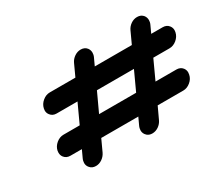

<svg xmlns="http://www.w3.org/2000/svg" viewBox="-126 -980 1422 1253"><g transform="rotate(-30 585.0 -354.0)"><path d="M749 -283.2 814.5 -425.3H535.6L469.7 -283.2ZM1052.2 -283.2Q1081.5 -283.2 1098.1 -262.7Q1109.9 -247.6 1109.9 -228.5Q1109.9 -220.7 1107.9 -212.4Q1102.1 -183.1 1076.9 -162.4Q1051.8 -141.6 1022.5 -141.6H829.6L788.6 -53.7Q777.8 -30.3 755.9 -15.1Q733.9 0 708.5 0Q686.5 0 671.4 -12.2L669.9 -13.7H669.4V-14.2Q650.9 -30.8 650.9 -55.2Q650.9 -62.5 652.8 -70.8Q654.8 -80.1 659.2 -88.9L683.6 -141.6H404.3L363.8 -53.7Q352.5 -30.3 330.6 -15.1Q308.6 0 283.7 0Q253.9 0 237.8 -21Q225.6 -35.6 225.6 -55.2Q225.6 -62.5 227.5 -70.8Q229.5 -80.1 233.9 -88.9L258.3 -141.6H171.9Q142.6 -141.6 126 -162.6Q114.3 -177.7 114.3 -197.3Q114.3 -204.6 115.7 -212.4Q122.1 -241.7 147.2 -262.5Q172.4 -283.2 201.7 -283.2H323.7L389.2 -425.3H231.9Q202.6 -425.3 186.5 -446.3Q174.3 -460.9 174.3 -480.5Q174.3 -487.8 176.3 -496.1Q182.6 -525.4 207.8 -546.1Q232.9 -566.9 262.2 -566.9H455.1L495.6 -654.8Q506.3 -678.2 528.6 -693.4Q550.8 -708.5 575.7 -708.5Q605 -708.5 621.6 -688Q633.3 -672.4 633.3 -652.8Q633.3 -645.5 631.8 -637.7Q629.9 -628.4 625.5 -619.6L601.1 -566.9H880.4L920.9 -654.8Q931.6 -678.2 953.6 -693.4Q975.6 -708.5 1001 -708.5Q1030.3 -708.5 1046.9 -688Q1058.6 -672.4 1058.6 -652.8Q1058.6 -645.5 1057.1 -637.7Q1055.2 -628.4 1050.8 -619.6L1026.4 -566.9H1112.8Q1142.1 -566.9 1158.2 -546.4Q1170.4 -531.2 1170.4 -511.7Q1170.4 -504.4 1168.5 -496.1Q1162.1 -466.8 1137 -446Q1111.8 -425.3 1082.5 -425.3H960.4L895 -283.2Z"/></g></svg>

Font: Robtronika
Style: Italic
Weight: 400
Italic angle: -12°
Designer: GGBot
Version: 1.00